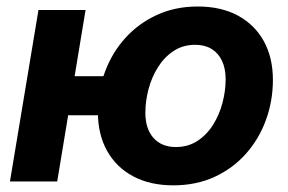

<svg xmlns="http://www.w3.org/2000/svg" viewBox="-20 -553 879 585"><path d="M10.3 0 97.2 -522.5H240.7L154.3 0ZM147.5 -201.7 167.5 -320.8H340.8L320.8 -201.7ZM507.8 11.7Q437 11.7 385.5 -15.9Q334 -43.5 306.2 -93.5Q278.3 -143.6 278.3 -210.9Q278.3 -276.4 300 -334.7Q321.8 -393.1 362.1 -437.5Q402.3 -481.9 458.3 -507.6Q514.2 -533.2 582.5 -533.2Q653.8 -533.2 705.1 -505.4Q756.3 -477.5 783.9 -427.5Q811.5 -377.4 811.5 -309.6Q811.5 -246.1 790.5 -188Q769.5 -129.9 729.7 -85Q689.9 -40 634 -14.2Q578.1 11.7 507.8 11.7ZM515.6 -105Q553.2 -105 581.8 -123.8Q610.4 -142.6 629.4 -173.1Q648.4 -203.6 658 -240Q667.5 -276.4 667.5 -311.5Q667.5 -344.7 656.2 -368.2Q645 -391.6 624.3 -404.1Q603.5 -416.5 574.7 -416.5Q537.6 -416.5 509.3 -397.9Q481 -379.4 461.7 -348.9Q442.4 -318.4 432.6 -281.7Q422.9 -245.1 422.9 -209.5Q422.9 -160.2 447.8 -132.6Q472.7 -105 515.6 -105Z"/></svg>

Font: Inter 28pt
Style: Bold Italic
Weight: 700
Italic angle: -9.3988°
Designer: Rasmus Andersson
Foundry: rsms
Version: Version 4.001;git-66647c0bb